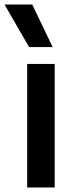

<svg xmlns="http://www.w3.org/2000/svg" viewBox="-66 -828 316 848"><path d="M54 0V-545.5H175.5V0ZM62.5 -620 -46 -808H76.5L166.5 -620Z"/></svg>

Font: Encode Sans Condensed Condensed SemiBold
Style: Regular
Weight: 600
Width: 3
Designer: Multiple Designers
Foundry: Impallari Type
Version: Version 3.000; ttfautohint (v1.8.3) -l 8 -r 50 -G 200 -x 14 